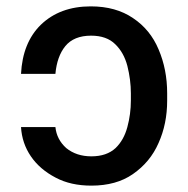

<svg xmlns="http://www.w3.org/2000/svg" viewBox="-20 -573 591 603"><path d="M188 -108Q220 -82 267 -82Q315 -82 343 -108Q369 -133 380 -174Q391 -215 391 -257V-280Q391 -322 380 -366Q369 -408 342 -434Q315 -461 266 -461Q212 -461 185 -428Q159 -396 154 -341H46Q51 -439 108 -495Q168 -553 265 -553Q344 -553 398 -516Q452 -480 478 -418Q505 -355 505 -280V-257Q505 -184 478 -124Q452 -64 397 -26Q345 10 267 10Q202 10 155 -15Q105 -41 77 -82Q49 -123 46 -174H154Q158 -135 188 -108Z"/></svg>

Font: Sinter Medium
Style: Regular
Weight: 500
Foundry: Adobe & rsms
Version: Version 1.000